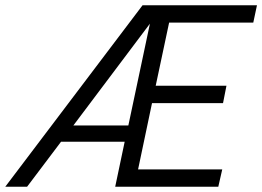

<svg xmlns="http://www.w3.org/2000/svg" viewBox="-70 -710 997 730"><path d="M573 -624 522 -384H791L778 -318H508L455 -66H775L760 0H368L404 -171H162L33 0H-50L472 -690H907L893 -624ZM500 -620 209 -233H418Z"/></svg>

Font: D-DIN
Style: DIN-Italic
Weight: 400
Italic angle: -12°
Designer: Charles Nix
Foundry: Datto Inc.
Version: Version 1.00